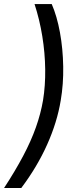

<svg xmlns="http://www.w3.org/2000/svg" viewBox="-45 -790 415 948"><path d="M-24.9 138.2Q30.3 53.7 69.3 -20Q108.4 -93.8 132.3 -161.4Q156.2 -229 167.5 -294.9Q179.2 -366.7 178.2 -447.8Q177.2 -528.8 163.8 -611.3Q150.4 -693.8 125.5 -770H210.4Q236.3 -710.4 251 -629.9Q265.6 -549.3 267.1 -461.9Q268.6 -374.5 254.9 -294.4Q237.3 -187 188 -76.7Q138.7 33.7 60.1 138.2Z"/></svg>

Font: Inter 18pt
Style: Italic
Weight: 400
Italic angle: -9.3988°
Designer: Rasmus Andersson
Foundry: rsms
Version: Version 4.001;git-66647c0bb